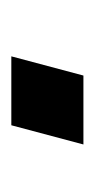

<svg xmlns="http://www.w3.org/2000/svg" viewBox="69 -242 172 351"><g transform="rotate(-90 155.5 -66.0)"><path d="M228.5 -131.8H102.5L67.4 0H193.4Z"/></g></svg>

Font: FreeUniversal
Style: BoldItalic
Weight: 700
Italic angle: -11°
Version: Version 1.001